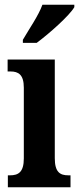

<svg xmlns="http://www.w3.org/2000/svg" viewBox="-20 -786 332 806"><path d="M76 -619V-606H134C188 -646 272 -721 292 -756V-766H158C142 -721 102 -664 76 -619ZM13 0H276V-50H267C232 -50 210 -63 210 -122V-536H12V-486H24C57 -486 80 -473 80 -418V-121C80 -63 57 -50 22 -50H13Z"/></svg>

Font: Noto Serif Lao ExtraCondensed
Style: Bold
Weight: 700
Width: 2
Designer: Monotype Design Team
Foundry: Monotype Imaging Inc.
Version: Version 2.003